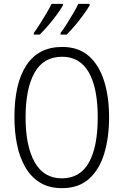

<svg xmlns="http://www.w3.org/2000/svg" viewBox="-20 -968 642 998"><path d="M547 -358Q547 -255 522.5 -172Q498 -89 444 -39.5Q390 10 302 10Q235 10 188 -19Q141 -48 111.5 -99Q82 -150 68.5 -216.5Q55 -283 55 -359Q55 -536 118 -630Q181 -724 303 -724Q388 -724 441.5 -677Q495 -630 521 -547.5Q547 -465 547 -358ZM113 -358Q113 -208 160.5 -124.5Q208 -41 301 -41Q396 -41 442 -123Q488 -205 488 -358Q488 -511 441.5 -592Q395 -673 303 -673Q206 -673 159.5 -590Q113 -507 113 -358ZM446 -940Q435 -921 414.5 -892.5Q394 -864 370 -835.5Q346 -807 326 -788H295V-797Q311 -818 329 -846.5Q347 -875 363 -902.5Q379 -930 387 -948H446ZM307 -940Q296 -920 275.5 -892Q255 -864 231 -836Q207 -808 186 -788H156V-797Q172 -819 190 -847.5Q208 -876 223.5 -902.5Q239 -929 248 -948H307Z"/></svg>

Font: Noto Sans Georgian Condensed Light
Style: Regular
Weight: 300
Width: 3
Designer: Monotype Design Team, Akaki Razmadze
Foundry: Google LLC
Version: Version 2.005; ttfautohint (v1.8.4.7-5d5b)